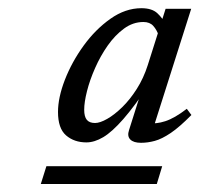

<svg xmlns="http://www.w3.org/2000/svg" viewBox="-20 -692 498 480"><path d="M82 -232 96 -276.5H385.5L372 -232ZM302.5 -366.5 339.5 -483.5H354.5Q316.5 -426.5 288.2 -394.2Q260 -362 238 -349Q216 -336 196 -336Q165.5 -336 145.2 -353.5Q125 -371 125 -412Q125 -448 142.2 -492.5Q159.5 -537 189 -577.8Q218.5 -618.5 256 -645Q293.5 -671.5 333.5 -671.5Q360 -671.5 373.5 -658.8Q387 -646 394.5 -631L377 -602.5Q372 -617.5 363.2 -627.2Q354.5 -637 338.5 -637Q312.5 -637 290 -620.5Q267.5 -604 249.2 -578Q231 -552 217.8 -522Q204.5 -492 197.5 -464.2Q190.5 -436.5 190.5 -417.5Q190.5 -400.5 197 -392.5Q203.5 -384.5 217.5 -384.5Q230 -384.5 248 -394.8Q266 -405 285.5 -424Q305 -443 322 -469.8Q339 -496.5 349.5 -529.5L394 -670H452H458L362.5 -369.5L351 -384.5Q370 -381.5 393.2 -389Q416.5 -396.5 447 -420L458.5 -404.5Q429 -374.5 406.8 -359.5Q384.5 -344.5 367 -339.8Q349.5 -335 332.5 -335Q314 -335 305.8 -343.2Q297.5 -351.5 302.5 -366.5Z"/></svg>

Font: Newsreader 18pt
Style: Italic
Weight: 400
Italic angle: -17°
Version: Version 1.003